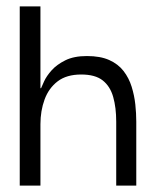

<svg xmlns="http://www.w3.org/2000/svg" viewBox="-20 -583 493 603"><path d="M42 0V-563H107V-306H109Q111 -311 118.5 -327.5Q126 -344 142 -362Q158 -380 185 -393.5Q212 -407 253 -407Q295 -407 323 -394.5Q351 -382 368 -360Q385 -338 393.5 -310.5Q402 -283 405 -255Q408 -227 408 -201V0H345V-201Q345 -245 335.5 -278.5Q326 -312 302.5 -330.5Q279 -349 235 -349Q189 -349 161 -327.5Q133 -306 120 -270.5Q107 -235 107 -193V0Z"/></svg>

Font: Darker Grotesque Light Medium
Style: Regular
Weight: 500
Version: Version 1.000;gftools[0.9.28]